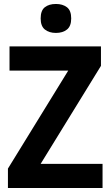

<svg xmlns="http://www.w3.org/2000/svg" viewBox="-20 -948 558 968"><path d="M497 0H20V-98L324 -592H28V-714H489V-616L185 -122H497ZM262 -928Q296 -928 317.5 -911.5Q339 -895 339 -855Q339 -816 317.5 -799Q296 -782 262 -782Q228 -782 206.5 -799Q185 -816 185 -855Q185 -895 206 -911.5Q227 -928 262 -928Z"/></svg>

Font: Noto Sans Gujarati UI SemiCondensed
Style: Bold
Weight: 700
Width: 4
Designer: Jelle Bosma - Monotype Design Team, Universal Thirst
Foundry: Monotype Imaging Inc.
Version: Version 2.106; ttfautohint (v1.8.4.7-5d5b)